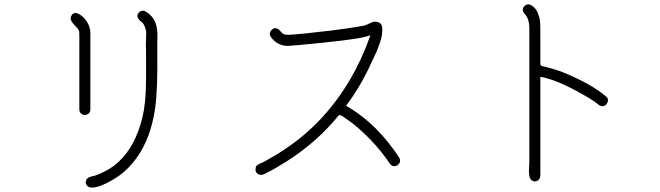

<svg xmlns="http://www.w3.org/2000/svg" viewBox="-20 -803 3040 885"><path d="M396.5 -298.8Q396.5 -283.2 383.8 -276.4Q371.1 -269.5 358.4 -276.4Q345.7 -283.2 345.7 -298.8V-637.7Q345.7 -658.2 343.8 -662.1Q340.8 -669.9 322.3 -688.5Q302.7 -709 306.2 -722.7Q309.6 -736.3 318.4 -740.7Q327.1 -745.1 336.9 -741.2Q346.7 -737.3 355.5 -731Q364.3 -724.6 369.1 -717.8Q396.5 -686.5 396.5 -650.4ZM702.1 -677.7Q704.1 -668 705.1 -656.7Q706.1 -645.5 705.6 -629.9Q705.1 -614.3 705.1 -609.4V-491.2Q705.1 -341.8 688.5 -266.6Q676.8 -205.1 652.3 -149.9Q627.9 -94.7 590.8 -50.8Q552.7 -4.9 502 24.4Q433.6 64.5 399.4 61.5Q386.7 60.5 379.4 50.3Q372.1 40 377 29.3Q378.9 22.5 383.8 18.6Q388.7 14.6 391.6 13.7Q394.5 12.7 403.3 9.8Q411.1 7.8 414.1 7.8Q464.8 -8.8 506.8 -40Q588.9 -103.5 627 -227.5Q637.7 -261.7 643.6 -297.4Q649.4 -333 651.4 -376Q653.3 -418.9 653.3 -445.8Q653.3 -472.7 653.3 -525.4Q653.3 -578.1 652.3 -596.7Q652.3 -599.6 653.3 -623Q654.3 -646.5 653.8 -655.8Q653.3 -665 647.5 -679.7Q642.6 -694.3 630.9 -703.1Q606.4 -721.7 616.2 -740.2Q621.1 -749 631.3 -752.4Q641.6 -755.9 650.4 -750Q669.9 -740.2 684.1 -720.7Q698.2 -701.2 702.1 -677.7Z M1820.3 -76.2Q1828.1 -61.5 1820.3 -49.8Q1812.5 -38.1 1799.3 -37.1Q1786.1 -36.1 1776.4 -48.8Q1752.9 -85.9 1711.9 -132.8Q1671.9 -177.7 1628.9 -214.8Q1604.5 -236.3 1582 -251Q1569.3 -259.8 1558.6 -267.6Q1554.7 -269.5 1550.8 -271Q1546.9 -272.5 1544.9 -272.5H1543L1539.1 -268.6Q1465.8 -179.7 1376 -111.3Q1330.1 -76.2 1281.2 -46.9Q1255.9 -31.2 1229.5 -16.6Q1228.5 -15.6 1228.5 -15.6Q1225.6 -15.6 1219.7 -11.7Q1192.4 4.9 1180.7 2.9Q1169.9 2 1163.1 -6.3Q1156.2 -14.6 1158.2 -23.4Q1158.2 -29.3 1159.2 -33.2V-34.2Q1163.1 -42 1181.6 -50.8H1182.6Q1187.5 -52.7 1189.5 -53.7Q1242.2 -81.1 1290 -113.3Q1386.7 -176.8 1464.8 -261.7Q1609.4 -418.9 1687.5 -640.6Q1671.9 -634.8 1652.3 -630.9Q1600.6 -618.2 1362.3 -595.7Q1335.9 -593.8 1312.5 -591.8Q1289.1 -589.8 1266.6 -600.1Q1244.1 -610.4 1228.5 -632.8Q1217.8 -649.4 1231 -664.1Q1244.1 -678.7 1260.7 -669.9Q1266.6 -667 1273.4 -658.2Q1280.3 -650.4 1284.2 -647.5Q1291 -642.6 1310.5 -642.6Q1358.4 -644.5 1505.9 -662.1Q1583 -671.9 1628.9 -679.7Q1662.1 -684.6 1668.9 -688.5Q1697.3 -703.1 1707 -703.1Q1724.6 -703.1 1733.4 -694.8Q1742.2 -686.5 1742.2 -669.9Q1742.2 -654.3 1740.2 -640.1Q1738.3 -626 1730.5 -604Q1722.7 -582 1717.8 -569.8Q1712.9 -557.6 1704.1 -540L1695.3 -521.5Q1645.5 -409.2 1575.2 -315.4Q1647.5 -274.4 1710.9 -211.9Q1774.4 -147.5 1820.3 -76.2Z M2773.4 -358.4Q2786.1 -348.6 2781.2 -334Q2777.3 -320.3 2765.6 -315.4Q2753.9 -310.5 2740.2 -319.3Q2717.8 -338.9 2667 -367.2Q2547.9 -435.5 2470.7 -449.2V3.9Q2469.7 27.3 2453.1 31.2Q2449.2 33.2 2445.3 33.2Q2435.5 33.2 2428.7 26.4Q2415 13.7 2418.9 -35.2Q2419.9 -47.9 2419.9 -50.8V-672.9Q2419.9 -711.9 2403.3 -733.4Q2401.4 -735.4 2398.9 -737.8Q2396.5 -740.2 2396.5 -741.2Q2394.5 -743.2 2391.6 -749Q2386.7 -758.8 2393.6 -770.5Q2398.4 -778.3 2408.2 -781.7Q2418 -785.2 2427.7 -779.3Q2438.5 -773.4 2445.8 -765.1Q2453.1 -756.8 2458 -745.1Q2462.9 -733.4 2465.8 -723.1Q2468.8 -712.9 2469.7 -697.3Q2470.7 -678.7 2470.7 -626V-510.7Q2470.7 -504.9 2472.7 -502.9Q2474.6 -501 2475.6 -499Q2533.2 -486.3 2575.2 -469.7Q2706.1 -416 2773.4 -358.4Z"/></svg>

Font: irohamaru Light
Style: Regular
Weight: 200
Designer: [Source Han Sans]
Ryoko NISHIZUKA  (kana & ideographs); Paul D. Hunt (Latin, Greek & Cyrillic); Wenlong ZHANG  (bopomofo
Version: Version 1.01